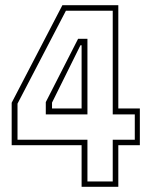

<svg xmlns="http://www.w3.org/2000/svg" viewBox="-20 -720 584 740"><path d="M294.5 0V-160.5H25V-324L220.5 -700H436V-302H519V-160.5H436V0ZM317 -20.5H414.5V-181.5H499.5V-279H414.5V-678.5H234L47.5 -320.5V-181.5H317ZM156.5 -279V-326.5L281 -570.5H317V-279ZM180.5 -302H294.5V-545.5H290L180.5 -324.5Z"/></svg>

Font: Tourney Thin ExtraLight
Style: Regular
Weight: 250
Version: Version 1.015